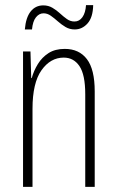

<svg xmlns="http://www.w3.org/2000/svg" viewBox="-20 -730 458 750"><path d="M233 -539Q289 -539 319.5 -499Q350 -459 350 -373V0H313V-362Q313 -438 290.5 -471.5Q268 -505 229 -505Q177 -505 142 -455.5Q107 -406 107 -305V0H70V-529H99L102 -425H104Q112 -454 128 -480Q144 -506 169.5 -522.5Q195 -539 233 -539ZM77 -615Q81 -662 100 -685.5Q119 -709 149 -709Q169 -709 185 -699.5Q201 -690 214.5 -677.5Q228 -665 241.5 -655.5Q255 -646 271 -646Q290 -646 302 -663Q314 -680 316 -710H344Q343 -662 322 -638.5Q301 -615 272 -615Q252 -615 236 -624.5Q220 -634 206 -646.5Q192 -659 178.5 -668.5Q165 -678 150 -678Q133 -678 120.5 -662.5Q108 -647 105 -615Z"/></svg>

Font: Noto Sans Myanmar UI ExtraCondensed ExtraLight
Style: Regular
Weight: 200
Width: 2
Designer: Monotype Design Team
Foundry: Monotype Imaging Inc.
Version: Version 2.103; ttfautohint (v1.8.4.7-5d5b)